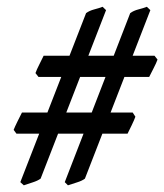

<svg xmlns="http://www.w3.org/2000/svg" viewBox="-20 -600 482 563"><path d="M441.9 -425.3Q438.5 -415.5 429.9 -398.9Q421.4 -382.3 417.5 -374.5H92.8L84 -385.7Q87.4 -395.5 95.5 -411.4Q103.5 -427.2 107.9 -436.5H433.1ZM420.9 -570.3 229 -76.2Q220.7 -69.8 205.8 -65.2Q190.9 -60.5 179.2 -56.6L169.9 -65.9L361.8 -561.5Q371.6 -568.8 386.2 -572.5Q400.9 -576.2 410.6 -580.1ZM291 -570.3 99.1 -76.2Q90.3 -69.8 75.7 -65.2Q61 -60.5 49.8 -56.6L39.6 -65.9L232.4 -561.5Q242.2 -568.8 256.6 -572.5Q271 -576.2 280.8 -580.1ZM377 -257.8Q374 -249 366 -232.4Q357.9 -215.8 354 -208H28.3L20 -219.2Q23.4 -228 31.5 -244.4Q39.6 -260.7 44.4 -270H369.1Z"/></svg>

Font: Dai Banna SIL Medium
Style: Italic
Weight: 500
Italic angle: -11°
Designer: Victor Gaultney
Foundry: SIL International
Version: Version 4.000